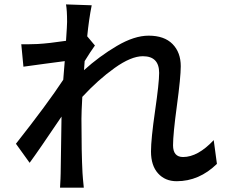

<svg xmlns="http://www.w3.org/2000/svg" viewBox="-20 -818 1040 876"><path d="M955.1 -178.7 969.7 -70.3Q888.7 8.8 786.1 8.8Q733.4 8.8 701.2 -26.9Q668.9 -62.5 668.9 -127Q668.9 -183.6 687.5 -312Q706.1 -440.4 706.1 -485.4Q706.1 -561.5 631.8 -561.5Q578.1 -561.5 502.9 -507.8Q427.7 -454.1 355.5 -376Q351.6 -305.7 351.6 -276.4Q351.6 -119.1 356.4 -29.3Q357.4 -9.8 362.3 38.1H253.9Q256.8 -11.7 256.8 -27.3Q257.8 -123 260.7 -286.1Q156.2 -130.9 115.2 -75.2L52.7 -162.1Q195.3 -342.8 268.6 -454.1Q269.5 -468.8 272 -497.1Q274.4 -525.4 275.4 -539.1Q251 -536.1 183.1 -526.9Q115.2 -517.6 86.9 -513.7L77.1 -616.2Q98.6 -615.2 151.4 -617.2Q203.1 -620.1 281.2 -631.8Q286.1 -703.1 286.1 -717.8Q286.1 -770.5 281.2 -797.9L398.4 -793.9Q385.7 -730.5 377.9 -652.3L413.1 -610.4Q392.6 -582 366.2 -539.1L363.3 -498Q433.6 -561.5 513.2 -608.4Q592.8 -655.3 658.2 -655.3Q729.5 -655.3 767.1 -617.2Q804.7 -579.1 804.7 -515.6Q804.7 -465.8 787.1 -335.9Q769.5 -206.1 769.5 -155.3Q769.5 -101.6 815.4 -101.6Q882.8 -101.6 955.1 -178.7Z"/></svg>

Font: GenEi Gothic M SemiBold
Style: Regular
Weight: 500
Designer: o_tamon (Modified); [Source Han Sans]
Ryoko NISHIZUKA  (kana & ideographs); Paul D. Hunt (Latin, Greek & Cyrillic); Wenl
Version: Version 1.1a;Original Version 1.004